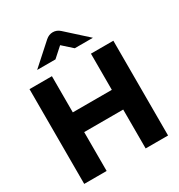

<svg xmlns="http://www.w3.org/2000/svg" viewBox="-206 -1035 1092 1172"><g transform="rotate(-30 339.5 -449.0)"><path d="M143 -746 290 -878Q313 -898 340 -898Q368 -898 390 -878L536 -746H408L340 -807L272 -746ZM44 0V-668H202V-413H477V-668H635V0H477V-274H202V0Z"/></g></svg>

Font: Atkinson Hyperlegible Pro
Style: Bold
Weight: 700
Designer: Elliott Scott, Megan Eiswerth, Linus Boman, Theodore Petrosky, Jacob Perez
Foundry: Braille Institute
Version: Version 1.5.1